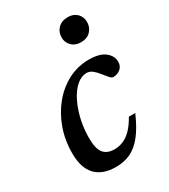

<svg xmlns="http://www.w3.org/2000/svg" viewBox="-168 -743 738 836"><g transform="rotate(-30 201.0 -325.0)"><path d="M258 -408Q230 -408 205.8 -386.2Q181.5 -364.5 163.5 -328.2Q145.5 -292 135.5 -247.5Q125.5 -203 125.5 -157Q125.5 -103.5 143.2 -81.2Q161 -59 198 -59Q221 -59 242 -67.8Q263 -76.5 283 -96.5Q303 -116.5 322.5 -151H354.5Q328 -90 299.8 -54.8Q271.5 -19.5 238.8 -4.2Q206 11 165.5 11Q99 11 64 -25.5Q29 -62 29 -135Q29 -202 50 -259.8Q71 -317.5 107.5 -361Q144 -404.5 192 -429Q240 -453.5 294.5 -453.5Q349 -453.5 375.5 -432.2Q402 -411 402 -382Q402 -359.5 387 -347Q372 -334.5 350.5 -334Q343 -334 333.8 -344.2Q324.5 -354.5 312 -370.5Q299.5 -387 286.2 -397.5Q273 -408 258 -408ZM304.5 -535.5Q276 -535.5 258.5 -552.8Q241 -570 241 -595.5Q241 -623 259.2 -641.2Q277.5 -659.5 308 -659.5Q336.5 -659.5 353.8 -642.5Q371 -625.5 371 -599.5Q371 -572.5 353.2 -554Q335.5 -535.5 304.5 -535.5Z"/></g></svg>

Font: Newsreader 16pt Medium
Style: Italic
Weight: 500
Italic angle: -17°
Designer: Hugues Gentile
Foundry: Production Type
Version: Version 1.003